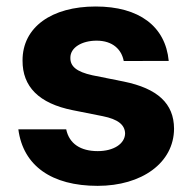

<svg xmlns="http://www.w3.org/2000/svg" viewBox="-20 -573 602 603"><path d="M368.6 -381.4 509.9 -381.7C499.6 -490.4 416.9 -552.6 280.5 -552.6C142.4 -552.6 50.4 -487.9 50.8 -382.8C50.4 -301.1 101.9 -248.2 208.5 -226.9L302.9 -208.1C350.5 -198.5 372.2 -181.1 372.9 -153.8C372.2 -121.4 337 -98.4 286.9 -98.4C233.3 -98.4 197.4 -121.4 187.9 -166.9H37.6C52.6 -52.2 142.4 10.7 286.6 10.7C425.1 10.7 526.3 -61.4 526.6 -169C526.3 -247.9 474.8 -295.1 369 -316.8L270.2 -336.6C219.5 -347.7 200.6 -365.1 201 -391.3C200.6 -424 237.6 -445.3 283.4 -445.3C334.2 -445.3 361.9 -417.3 368.6 -381.4Z"/></svg>

Font: Margiela Sans
Style: Bold
Weight: 700
Designer: Stefan Endress, Andreas Faust
Version: Version 1.100;FEAKit 1.0